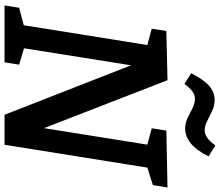

<svg xmlns="http://www.w3.org/2000/svg" viewBox="-80 -868 948 827"><g transform="rotate(90 393.5 -454.0)"><path d="M542 -697 787 -702 777 -639 688 -611 704 -631 603 0H474L251 -570L265 -571L185 -69L177 -87L258 -63L248 0H3L13 -63L104 -87L86 -69L176 -631L189 -611L103 -634L113 -697L325 -702L542 -143L527 -142L605 -631L618 -611L532 -634ZM341 -775 295 -804Q322 -858 349.5 -881.5Q377 -905 408 -905Q435 -905 458 -894Q481 -883 501.5 -872.5Q522 -862 541 -862Q573 -862 606 -908L653 -879Q626 -825 596 -801.5Q566 -778 534 -778Q509 -778 487.5 -788.5Q466 -799 446 -809.5Q426 -820 404 -820Q388 -820 373.5 -809.5Q359 -799 341 -775Z"/></g></svg>

Font: Bitter Thin SemiBold
Style: Italic
Weight: 600
Italic angle: -9°
Version: Version 2.002